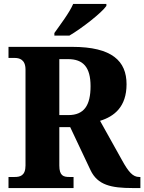

<svg xmlns="http://www.w3.org/2000/svg" viewBox="-20 -951 730 971"><path d="M255 -784V-771H331C394 -808 494 -886 518 -921V-931H350C331 -886 283 -824 255 -784ZM23 0H352V-56H331C301 -56 280 -62 280 -114V-308H335L438 -90C474 -15 542 0 651 0H690V-56H684C652 -56 630 -81 597 -141L486 -340C558 -362 620 -411 620 -525C620 -642 547 -714 345 -714H23V-658H54C77 -658 109 -651 109 -599V-114C109 -62 81 -56 54 -56H23ZM326 -369H280V-652H324C400 -652 438 -612 438 -515C438 -418 405 -369 326 -369Z"/></svg>

Font: Noto Serif Devanagari SemiCondensed ExtraBold
Style: Regular
Weight: 800
Width: 4
Designer: Universal Thirst, Indian Type Foundry and the Monotype Design Team
Foundry: Monotype Imaging Inc.
Version: Version 2.004